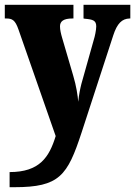

<svg xmlns="http://www.w3.org/2000/svg" viewBox="-23 -556 563 800"><path d="M17 161V224H37C225 224 258 176 317 -4L449 -409C465 -458 485 -478 517 -479H520V-536H325V-479L330 -478C364 -475 378 -471 378 -446C378 -431 372 -403 368 -391L316 -206C311 -186 306 -162 303 -132C301 -157 295 -198 282 -241L236 -398C231 -415 227 -432 227 -446C227 -467 241 -479 279 -479H283V-536H-3V-479H2C28 -479 40 -473 54 -433L209 11C182 99 142 161 17 161Z"/></svg>

Font: Noto Serif Tamil Condensed Black
Style: Regular
Weight: 900
Width: 3
Designer: Indian Type Foundry, Tom Grace, and the Monotype Design Team
Foundry: Monotype Imaging Inc.
Version: Version 2.004